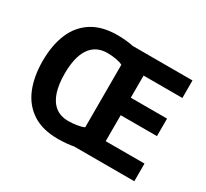

<svg xmlns="http://www.w3.org/2000/svg" viewBox="-146 -946 1265 1178"><g transform="rotate(30 486.5 -357.5)"><path d="M378.9 -725.1Q405.3 -725.1 436.8 -722.2Q468.3 -719.2 490.2 -713.9H914.1V-589.8H639.2V-433.1H896V-309.1H639.2V-125H914.1V0H487.8Q466.3 4.4 435.1 7.1Q403.8 9.8 377.9 9.8Q268.6 9.8 197.8 -36.1Q127 -82 92.5 -165Q58.1 -248 58.1 -358.9Q58.1 -469.7 92.5 -552Q127 -634.3 198 -679.7Q269 -725.1 378.9 -725.1ZM378.9 -599.1Q336.4 -599.1 305.2 -582.5Q273.9 -565.9 253.7 -534.7Q233.4 -503.4 223.6 -458.7Q213.9 -414.1 213.9 -357.9Q213.9 -283.2 231.4 -229.2Q249 -175.3 285.4 -146.2Q321.8 -117.2 377.9 -117.2Q407.2 -117.2 438.2 -122.1Q469.2 -127 487.8 -136.2V-579.1Q469.7 -588.9 439 -594Q408.2 -599.1 378.9 -599.1Z"/></g></svg>

Font: Wonky
Style: Regular
Weight: 400
Designer: Monotype Design Team
Foundry: Monotype Imaging Inc.
Version: Version 3.000